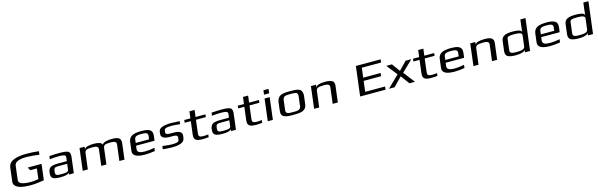

<svg xmlns="http://www.w3.org/2000/svg" viewBox="103 -2382 12695 4074"><g transform="rotate(-15 6451.0 -345.0)"><path d="M804 -568 813 -643C727 -654 635 -659 535 -659C493 -659 454 -657 415 -652C283 -636 153 -594 138 -473L100 -166C97 -137 102 -112 116 -90C166 -13 301 10 453 10C544 10 644 0 755 -20L798 -369H495L531 -301H677L649 -74C585 -62 524 -56 468 -56C437 -56 407 -58 380 -61C300 -70 212 -94 221 -168L258 -474C268 -553 358 -592 529 -592C595 -592 752 -578 804 -568Z M1408 0 1450 -342C1458 -404 1448 -445 1420 -465C1392 -484 1328 -494 1227 -494C1160 -494 1084 -491 1002 -485L993 -419C1070 -427 1141 -431 1202 -431C1259 -431 1296 -426 1316 -417C1335 -408 1344 -390 1341 -363L1331 -286H1149C1063 -286 1005 -276 972 -256C940 -235 920 -198 914 -144C906 -82 917 -41 947 -21C976 0 1032 10 1116 10C1228 10 1291 -9 1305 -46L1299 0ZM1023 -141C1033 -220 1048 -230 1150 -230H1324L1308 -98C1302 -47 1206 -49 1142 -49H1119C1031 -49 1015 -72 1023 -141Z M2377 -494C2288 -494 2186 -479 2162 -428C2142 -472 2082 -494 1981 -494C1857 -494 1786 -471 1768 -425L1775 -484H1663L1604 0H1716L1759 -349C1763 -380 1776 -402 1800 -413C1823 -424 1869 -429 1935 -429C2018 -429 2062 -413 2054 -349L2011 0H2124L2167 -349C2171 -380 2182 -401 2203 -412C2222 -423 2266 -429 2332 -429C2360 -429 2382 -427 2401 -423C2443 -413 2457 -390 2452 -349L2409 0H2521L2565 -355C2577 -459 2518 -494 2377 -494Z M3023 -494C2852 -494 2750 -458 2734 -329L2711 -138C2699 -39 2786 10 2971 10C3041 10 3115 3 3191 -10L3200 -79C3120 -63 3051 -55 2994 -55C2890 -55 2817 -73 2826 -149L2835 -222H3241L3254 -329C3270 -458 3189 -494 3023 -494ZM3008 -434C3099 -434 3154 -423 3146 -357L3137 -281H2843L2852 -357C2860 -423 2920 -434 3008 -434Z M3570 -217H3639C3705 -217 3749 -208 3743 -160L3737 -111C3734 -87 3720 -71 3694 -64C3668 -56 3629 -52 3579 -52C3539 -52 3470 -58 3372 -71L3363 -2C3435 6 3505 10 3570 10C3655 10 3721 0 3768 -20C3817 -40 3843 -76 3850 -128L3855 -170C3864 -246 3806 -284 3678 -284H3608C3534 -284 3499 -300 3503 -333L3508 -374C3511 -396 3523 -412 3546 -421C3568 -430 3609 -435 3669 -435C3723 -435 3786 -430 3856 -421L3864 -486C3762 -491 3702 -494 3682 -494C3502 -494 3407 -456 3398 -380L3392 -335C3382 -252 3458 -217 3570 -217Z M4170 -136 4205 -425H4422L4429 -484H4212L4231 -634H4118L4099 -484H3964L3957 -425H4092L4057 -141C4043 -22 4092 10 4242 10C4286 10 4329 7 4370 2L4377 -57C4329 -52 4299 -49 4286 -49C4189 -49 4161 -62 4170 -136Z M4970 0 5012 -342C5020 -404 5010 -445 4982 -465C4954 -484 4890 -494 4789 -494C4722 -494 4646 -491 4564 -485L4555 -419C4632 -427 4703 -431 4764 -431C4821 -431 4858 -426 4878 -417C4897 -408 4906 -390 4903 -363L4893 -286H4711C4625 -286 4567 -276 4534 -256C4502 -235 4482 -198 4476 -144C4468 -82 4479 -41 4509 -21C4538 0 4594 10 4678 10C4790 10 4853 -9 4867 -46L4861 0ZM4585 -141C4595 -220 4610 -230 4712 -230H4886L4870 -98C4864 -47 4768 -49 4704 -49H4681C4593 -49 4577 -72 4585 -141Z M5346 -136 5381 -425H5598L5605 -484H5388L5407 -634H5294L5275 -484H5140L5133 -425H5268L5233 -141C5219 -22 5268 10 5418 10C5462 10 5505 7 5546 2L5553 -57C5505 -52 5475 -49 5462 -49C5365 -49 5337 -62 5346 -136Z M5850 -565 5862 -659H5750L5738 -565ZM5781 0 5840 -484H5728L5669 0Z M6551 -321C6555 -353 6554 -380 6546 -402C6533 -445 6514 -467 6461 -481C6403 -495 6373 -494 6294 -494C6215 -494 6184 -495 6123 -481C6041 -462 6004 -405 5993 -321L5973 -153C5964 -82 5977 -35 6034 -14C6094 10 6136 10 6232 10C6308 10 6343 10 6402 -3C6483 -21 6521 -72 6531 -153ZM6414 -140C6409 -100 6398 -74 6363 -62C6323 -48 6298 -49 6239 -49C6179 -49 6154 -48 6118 -62C6086 -74 6081 -100 6086 -140L6110 -336C6116 -381 6130 -408 6154 -419C6178 -430 6222 -435 6286 -435C6350 -435 6393 -430 6414 -419C6435 -408 6444 -381 6438 -336Z M7059 -494C6938 -494 6869 -471 6851 -425L6858 -484H6746L6687 0H6799L6842 -350C6846 -381 6859 -402 6884 -413C6907 -424 6952 -430 7018 -430C7047 -430 7070 -428 7088 -424C7130 -414 7143 -391 7138 -350L7095 0H7208L7252 -355C7265 -461 7202 -494 7059 -494Z M8256 0 8264 -68H7827L7856 -301H8239L8247 -369H7864L7890 -581H8314L8323 -649H7778L7698 0Z M8904 0 8710 -249 8951 -484H8827L8655 -307L8526 -484H8402L8587 -249L8331 0H8454L8640 -191L8781 0Z M9195 -136 9230 -425H9447L9454 -484H9237L9256 -634H9143L9124 -484H8989L8982 -425H9117L9082 -141C9068 -22 9117 10 9267 10C9311 10 9354 7 9395 2L9402 -57C9354 -52 9324 -49 9311 -49C9214 -49 9186 -62 9195 -136Z M9824 -494C9653 -494 9551 -458 9535 -329L9512 -138C9500 -39 9587 10 9772 10C9842 10 9916 3 9992 -10L10001 -79C9921 -63 9852 -55 9795 -55C9691 -55 9618 -73 9627 -149L9636 -222H10042L10055 -329C10071 -458 9990 -494 9824 -494ZM9809 -434C9900 -434 9955 -423 9947 -357L9938 -281H9644L9653 -357C9661 -423 9721 -434 9809 -434Z M10559 -494C10438 -494 10369 -471 10351 -425L10358 -484H10246L10187 0H10299L10342 -350C10346 -381 10359 -402 10384 -413C10407 -424 10452 -430 10518 -430C10547 -430 10570 -428 10588 -424C10630 -414 10643 -391 10638 -350L10595 0H10708L10752 -355C10765 -461 10702 -494 10559 -494Z M11186 -494C11033 -494 10937 -468 10924 -357L10898 -144C10890 -85 10904 -45 10937 -23C10970 -1 11030 10 11118 10C11180 10 11231 3 11268 -11C11306 -24 11326 -40 11328 -57L11321 0H11431L11517 -700H11405L11387 -555C11384 -528 11380 -487 11374 -432H11372C11376 -482 11257 -494 11186 -494ZM11149 -52C11057 -52 10999 -62 11007 -127L11036 -366C11039 -393 11051 -411 11073 -419C11094 -427 11139 -431 11206 -431C11316 -431 11369 -409 11364 -366L11335 -127C11326 -61 11246 -52 11149 -52Z M11923 -494C11752 -494 11650 -458 11634 -329L11611 -138C11599 -39 11686 10 11871 10C11941 10 12015 3 12091 -10L12100 -79C12020 -63 11951 -55 11894 -55C11790 -55 11717 -73 11726 -149L11735 -222H12141L12154 -329C12170 -458 12089 -494 11923 -494ZM11908 -434C11999 -434 12054 -423 12046 -357L12037 -281H11743L11752 -357C11760 -423 11820 -434 11908 -434Z M12569 -494C12416 -494 12320 -468 12307 -357L12281 -144C12273 -85 12287 -45 12320 -23C12353 -1 12413 10 12501 10C12563 10 12614 3 12651 -11C12689 -24 12709 -40 12711 -57L12704 0H12814L12900 -700H12788L12770 -555C12767 -528 12763 -487 12757 -432H12755C12759 -482 12640 -494 12569 -494ZM12532 -52C12440 -52 12382 -62 12390 -127L12419 -366C12422 -393 12434 -411 12456 -419C12477 -427 12522 -431 12589 -431C12699 -431 12752 -409 12747 -366L12718 -127C12709 -61 12629 -52 12532 -52Z"/></g></svg>

Font: Gamestation Extended
Style: Italic
Weight: 400
Width: 7
Designer: Jonas Hecksher
Foundry: Jonas Hecksher, Playtypeª, e-types AS
Version: Version 1.003